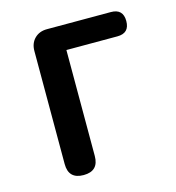

<svg xmlns="http://www.w3.org/2000/svg" viewBox="-88 -626 644 702"><g transform="rotate(-15 234.5 -275.0)"><path d="M144 0Q87 0 87 -57V-485Q87 -514 105 -532Q123 -550 152 -550H263H394Q440 -550 440 -504Q440 -458 394 -458H201V-57Q201 0 144 0Z"/></g></svg>

Font: GenSenRounded JP M
Style: Regular
Weight: 500
Version: Version 1.501;PS 1;hotconv 16.6.51;makeotf.lib2.5.65220